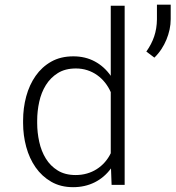

<svg xmlns="http://www.w3.org/2000/svg" viewBox="-20 -774 735 804"><path d="M76.7 -269Q76.7 -321.8 89.8 -370.4Q103 -418.9 129.2 -456.3Q155.3 -493.7 194.6 -515.9Q233.9 -538.1 287.1 -538.1Q337.4 -538.1 377.2 -516.6Q417 -495.1 443.8 -456.5V-750H502V0H447.3L444.8 -68.8Q417 -30.8 376.5 -10.5Q335.9 9.8 286.1 9.8Q233.9 9.8 194.6 -12.9Q155.3 -35.6 129.2 -73Q103 -110.4 89.8 -158.9Q76.7 -207.5 76.7 -258.8ZM135.7 -258.8Q135.7 -219.2 144.3 -180.2Q152.8 -141.1 171.9 -110.1Q190.9 -79.1 221.7 -60.1Q252.4 -41 296.9 -41Q321.8 -41 344 -47.4Q366.2 -53.7 385 -65.7Q403.8 -77.6 418.7 -94.5Q433.6 -111.3 443.8 -132.3V-388.2Q434.1 -410.2 419.7 -428.2Q405.3 -446.3 386.7 -459.5Q368.2 -472.7 345.7 -480Q323.2 -487.3 297.9 -487.3Q252.9 -487.3 222.2 -468Q191.4 -448.7 172.1 -417.7Q152.8 -386.7 144.3 -347.7Q135.7 -308.6 135.7 -269ZM694.8 -693.8Q694.8 -672.4 690.2 -650.6Q685.5 -628.9 677 -608.2Q668.5 -587.4 655.8 -568.1Q643.1 -548.8 626.5 -532.7L592.8 -558.1Q614.7 -588.9 625.7 -621.6Q636.7 -654.3 637.2 -692.9V-754.4H694.8Z"/></svg>

Font: Roboto Mono Light
Style: Regular
Weight: 300
Designer: Google
Version: Version 2.000985; 2015; ttfautohint (v1.3)